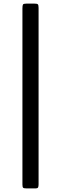

<svg xmlns="http://www.w3.org/2000/svg" viewBox="-20 -800 340 1070"><path d="M128.5 -780C117.2 -780 110.4 -778.3 108.2 -775C106.1 -771.7 105 -764.3 105 -753V228C105 237.7 106.3 243.8 109 246.2C111.7 248.8 118.2 250 128.5 250H176.5C185.2 250 190.4 248.2 192.2 244.5C194.1 240.8 195 235 195 227V-756C195 -766.7 193.6 -773.3 190.8 -776C187.9 -778.7 180.8 -780 169.5 -780Z"/></svg>

Font: Besley*
Style: Regular
Weight: 400
Designer: Owen Earl
Foundry: indestructible type*
Version: Version 3.000; ttfautohint (v1.8.3)